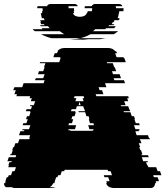

<svg xmlns="http://www.w3.org/2000/svg" viewBox="-21 -940 827 960"><path d="M767 -54 774 -34H757L759 -29Q759 -28 759.5 -26.5Q760 -25 760 -24H754V-22Q754 -10 745 -4H746Q741 0 733 0H548Q541 0 536.5 -1.5Q532 -3 527 -4Q519 -8 515 -13.5Q511 -19 509 -24H514V-25L512 -29L510 -34H527L520 -54H501L498 -64H539L532 -84H520L517 -91H302L300 -84H288L281 -64H270L266 -54H260L253 -34H254L252 -29L251 -25L250 -24H245Q243 -19 239 -13.5Q235 -8 227 -4H257Q253 -3 248 -1.5Q243 0 236 0H51Q43 0 39 -4H9Q-1 -11 -1 -22V-24H5Q5 -27 6 -29L7 -34H6L13 -54H19L23 -64H34L41 -84H52L59 -104H20L24 -114H21L26 -129H36L38 -134H16L23 -154H57L60 -164H29L31 -169H36L43 -189H40L45 -204H49L56 -224H69L74 -239L76 -244H126L128 -249H125L130 -264H74L81 -284H99L101 -289H90L92 -294H124L131 -314H92L96 -324H111L118 -344H109L114 -359H125L132 -379H129L131 -384H108L112 -394H134L139 -409H129L130 -414H148L155 -434H133L138 -449H127L130 -459H61L64 -469H51L58 -489H45L51 -504H90L97 -524H197L202 -539H154L158 -549H195L202 -569H169L174 -584H195L202 -604H199L206 -624H178L179 -629H275L282 -649H279L281 -654H246L250 -667L253 -674H263L269 -684H266Q271 -691 280 -695.5Q289 -700 302 -700H519Q532 -700 541 -695.5Q550 -691 555 -684H559L565 -674H555Q557 -670 557 -667L562 -654H597L598 -649H601L608 -629H513L515 -624H543L550 -604H553L560 -584H539L544 -569H577L584 -549H547L551 -539H599L604 -524H504L511 -504H472L477 -489H489L496 -469H457L461 -459H620L623 -449H615L620 -434H600L607 -414H583L584 -409H620L625 -394H626L630 -384H597L599 -379H631L638 -359H649L654 -344H651L658 -324H674L678 -314H649L656 -294H676L677 -289H672L674 -284H656L662 -264H719L724 -249H727L729 -244H678L680 -239H681L686 -224H673L680 -204H675L681 -189H684L691 -169H686L688 -164H719L723 -154H688L695 -134H717L719 -129H709L715 -114H717L721 -104H760L767 -84H779L786 -64H745L748 -54ZM349 -449H361L356 -434H397L392 -449H400L397 -459H352ZM382 -414 377 -431 372 -414ZM322 -294 320 -289H331L330 -286H443L442 -289H447L446 -294H426L420 -314H449L446 -324H429L423 -344H426L422 -359H411L405 -379H373L371 -384H404L401 -394H400L395 -409H363L359 -394H337L334 -384H356L355 -379H358L352 -359H341L336 -344H345L339 -324H324L321 -314H360L354 -294ZM573 -874Q572 -869 571.5 -864Q571 -859 569 -854L567 -849H577Q576 -847 575.5 -844Q575 -841 573 -839H551Q550 -837 549.5 -834Q549 -831 547 -829H543L537 -819H551Q548 -816 547 -814H525Q524 -812 521 -809H558Q554 -803 550 -799H510L505 -794H455Q453 -792 450 -789Q447 -786 444 -784H570Q565 -780 559.5 -776.5Q554 -773 548 -769H432Q409 -756 381 -749H507Q500 -748 493.5 -746.5Q487 -745 480 -744H421Q400 -741 375 -741Q350 -741 329 -744H388Q381 -745 374.5 -746.5Q368 -748 361 -749H236Q221 -753 208 -758Q195 -763 184 -769H300Q294 -773 288.5 -776.5Q283 -780 278 -784H153Q150 -786 147 -789Q144 -792 142 -794H192L187 -799H227Q223 -805 219 -809H183Q182 -811 179 -814H202L199 -819H185Q184 -821 183 -824Q182 -827 180 -829H184L180 -839H202L198 -849H188Q188 -851 187.5 -852Q187 -853 187 -854Q186 -859 185 -864Q184 -869 183 -874H190L189 -884H193Q192 -888 192 -891.5Q192 -895 192 -899H165V-901Q165 -905 167 -909H214Q216 -914 220.5 -917Q225 -920 232 -920H351Q364 -920 368 -909H321Q322 -907 322 -901V-899H349Q349 -895 349 -891.5Q349 -888 350 -884H347L350 -874H343Q351 -856 378 -856Q405 -856 413 -874H414Q416 -878 418 -884H438Q439 -888 439.5 -891.5Q440 -895 440 -899H402V-901Q402 -905 404 -909H437Q443 -920 455 -920H574Q587 -920 591 -909H557Q559 -905 559 -901V-899H597Q597 -895 596.5 -891.5Q596 -888 596 -884H575Q575 -882 575 -879Q575 -876 574 -874Z"/></svg>

Font: Rubik Glitch
Style: Regular
Weight: 400
Designer: Hubert and Fischer, NaN
Foundry: Hubert and Fischer, NaN
Version: Version 2.200